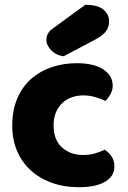

<svg xmlns="http://www.w3.org/2000/svg" viewBox="-20 -764 534 799"><path d="M326 -367Q301 -367 278.5 -359Q256 -351 239.5 -335.5Q223 -320 213 -297Q203 -274 203 -243Q203 -181 238.5 -150Q274 -119 325 -119Q355 -119 377 -126Q399 -133 416 -141Q436 -127 446 -110.5Q456 -94 456 -71Q456 -30 417 -7.5Q378 15 309 15Q246 15 195 -3.5Q144 -22 107.5 -55.5Q71 -89 51 -136Q31 -183 31 -240Q31 -306 52.5 -355.5Q74 -405 111 -437Q148 -469 196.5 -485Q245 -501 299 -501Q371 -501 410 -475Q449 -449 449 -408Q449 -389 440 -372.5Q431 -356 419 -344Q402 -352 378 -359.5Q354 -367 326 -367ZM335 -744Q387 -744 410.5 -724Q434 -704 434 -676Q434 -650 420 -632.5Q406 -615 374 -598L245 -530Q215 -533 194 -554Q173 -575 173 -599Q173 -611 179 -623Q185 -635 199 -645Z"/></svg>

Font: Baloo Bhaina
Style: Regular
Weight: 400
Designer: Manish Minz, Shuchita Grover and Ek Type
Foundry: Ek Type
Version: Version 1.443;PS 1.000;hotconv 16.6.51;makeotf.lib2.5.65220;